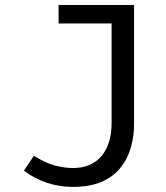

<svg xmlns="http://www.w3.org/2000/svg" viewBox="-20 -726 655 758"><path d="M509.2 -706.2V-234.4Q509.2 -190.3 497.4 -146.7Q485.6 -103.1 458.5 -67.2Q431.3 -31.3 384.6 -9.7Q337.9 11.8 268.2 11.8Q160 11.8 74.4 -52.3L113.8 -111.3Q159.5 -82.1 197.7 -72.3Q235.9 -62.6 267.2 -62.6Q340.5 -62.6 380.5 -109.7Q420.5 -156.9 420.5 -239.5V-633.3H211.3V-706.2Z"/></svg>

Font: FiraCode Nerd Font Mono
Style: Regular
Weight: 400
Monospace: yes
Designer: Carrois Corporate, Edenspiekermann AG, Nikita Prokopov
Foundry: Carrois Corporate, Edenspiekermann AG, Nikita Prokopov
Version: Version 6.002;Nerd Fonts 3.4.0